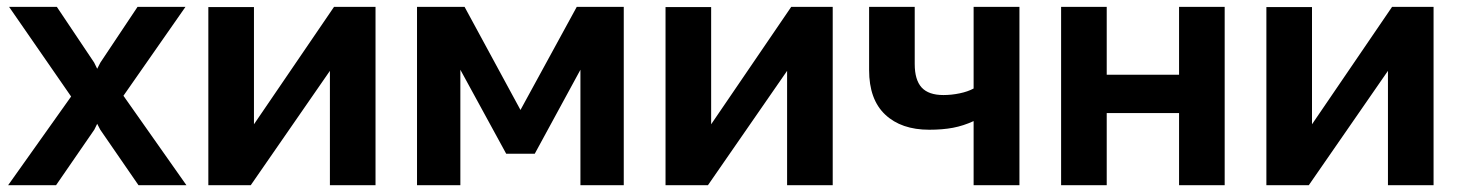

<svg xmlns="http://www.w3.org/2000/svg" viewBox="-20 -544 4292 564"><path d="M147 -523.8 256.6 -360.2 265.5 -342 274.9 -360.2 384 -523.8H524.8L342.6 -262.7L527.6 0H386.8L274.5 -163L265.5 -180.3L257 -163L144.7 0H3.9L188.9 -260.5L6.7 -523.8Z M592 0V-523.3H726V-178.9L961.2 -523.8H1083.1V0H949.1V-335.9L716.6 0Z M1205 0V-523.8H1344.7L1508.9 -221L1674.2 -523.8H1812.3V0H1685V-339.1L1550.9 -92.5H1466.9L1332.3 -339.1V0Z M1935 0V-523.3H2069V-178.9L2304.2 -523.8H2426.1V0H2292.1V-335.9L2059.6 0Z M2840 0V-188.3Q2810.4 -174.6 2779.6 -168.7Q2748.8 -162.9 2709.7 -162.9Q2627.4 -162.9 2580.2 -207.4Q2533 -251.9 2533 -338.2V-523.8H2667V-356Q2667 -309.3 2687.3 -287Q2707.7 -264.8 2751.2 -264.8Q2775.1 -264.8 2798.9 -269.8Q2822.7 -274.7 2840 -284V-523.8H2974.6V0Z M3097 0V-523.8H3231V-324.5H3443.5V-523.8H3577.5V0H3443.5V-211.8H3231V0Z M3700 0V-523.3H3834V-178.9L4069.2 -523.8H4191.1V0H4057.1V-335.9L3824.6 0Z"/></svg>

Font: Raleway Thin
Style: Regular
Weight: 100
Designer: Matt McInerney, Pablo Impallari, Rodrigo Fuenzalida
Foundry: Matt McInerney, Pablo Impallari, Rodrigo Fuenzalida
Version: Version 4.026